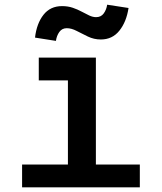

<svg xmlns="http://www.w3.org/2000/svg" viewBox="-20 -797 690 817"><path d="M269 0V-552H388V0ZM74 0V-97H575V0ZM145 -455V-552H328V-455ZM218 -623 129 -637Q136 -697 165 -734Q194 -771 244 -771Q269 -771 289.5 -764Q310 -757 327.5 -747.5Q345 -738 360 -731Q375 -724 389 -724Q410 -724 421.5 -740Q433 -756 436 -777L527 -763Q518 -704 488 -666.5Q458 -629 409 -629Q380 -629 354 -641.5Q328 -654 306 -665.5Q284 -677 264 -677Q244 -677 232.5 -661Q221 -645 218 -623Z"/></svg>

Font: Azeret Mono Thin Medium
Style: Regular
Weight: 500
Version: Version 1.002